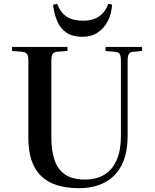

<svg xmlns="http://www.w3.org/2000/svg" viewBox="-20 -968 808 1002"><path d="M392 14Q326 14 276 -2Q226 -18 193 -51Q160 -84 144 -133Q128 -182 128 -248V-650Q128 -675 121.5 -685.5Q115 -696 94 -698L43 -702V-723H332V-702L278 -698Q261 -696 254.5 -685.5Q248 -675 248 -647V-252Q248 -180 265.5 -130.5Q283 -81 321.5 -56Q360 -31 423 -31Q485 -31 526.5 -57.5Q568 -84 589.5 -134.5Q611 -185 611 -255V-650Q611 -677 604.5 -686.5Q598 -696 577 -698L531 -702V-723H721V-702L677 -698Q658 -696 652 -685.5Q646 -675 646 -647V-258Q646 -166 614.5 -105.5Q583 -45 526 -15.5Q469 14 392 14ZM408 -776Q360 -776 328 -797Q296 -818 279.5 -855.5Q263 -893 257 -943L278 -948Q296 -902 328 -881Q360 -860 413 -860Q466 -860 498.5 -883.5Q531 -907 545 -948L565 -944Q562 -896 543 -858.5Q524 -821 490.5 -798.5Q457 -776 408 -776Z"/></svg>

Font: Literata 60pt Medium
Style: Regular
Weight: 500
Designer: Latin by Veronika Burian and Jose Scaglione. Greek by Irene Vlachou. Cyrillic by Vera Evstafieva.
Foundry: TypeTogether
Version: Version 3.103;gftools[0.9.29]